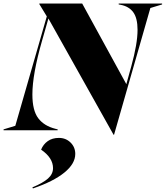

<svg xmlns="http://www.w3.org/2000/svg" viewBox="-76 -732 931 1079"><path d="M-56 -5 10 -25 187 -640 145 -709V-712H386L634 -259L662 -360Q697 -487 697 -564Q697 -630 673 -663Q649 -696 602 -705L591 -707V-712H835V-707L769 -687L565 25H562L196 -628L160 -502Q106 -314 106 -201Q106 -111 139 -67.5Q172 -24 236 -8L248 -5V0H-56ZM222 213Q222 155 155 109Q167 79 192.5 61Q218 43 255 43Q294 43 320.5 69Q347 95 347 133Q347 188 285.5 238Q224 288 109 327L106 321Q166 296 194 271Q222 246 222 213Z"/></svg>

Font: Nyght Serif Dark Italic
Style: Regular
Weight: 800
Italic angle: -16°
Designer: Maksym Kobuzan
Version: Version 0.400